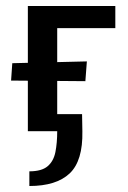

<svg xmlns="http://www.w3.org/2000/svg" viewBox="-20 -438 429 641"><path d="M73 0V-418H171V0ZM265 -167 17 -169 21 -227 270 -233ZM123 -344V-418H365V-344ZM78 183V134Q119 134 139 117Q159 100 165 69.5Q171 39 171 0H104V-57H254L255 0Q257 99 212.5 141Q168 183 78 183Z"/></svg>

Font: Ysabeau Office SemiBold
Style: Regular
Weight: 600
Designer: Christian Thalmann (Catharsis Fonts)
Version: Version 2.001;gftools[0.9.30]; featfreeze: tnum,lnum,ss02